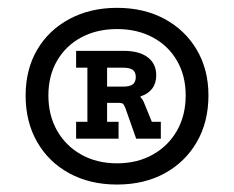

<svg xmlns="http://www.w3.org/2000/svg" viewBox="-20 -820 612 502"><path d="M286 -799.5Q356.5 -799.5 410.2 -770.5Q464 -741.5 494.5 -689.8Q525 -638 525 -570.5Q525 -501.5 494.8 -449Q464.5 -396.5 410.8 -367Q357 -337.5 286 -337.5Q215 -337.5 161 -367Q107 -396.5 77 -449Q47 -501.5 47 -570Q47 -638.5 77.2 -690Q107.5 -741.5 161.8 -770.5Q216 -799.5 286 -799.5ZM286 -393Q339 -393 379.5 -415.8Q420 -438.5 442.8 -478.5Q465.5 -518.5 465.5 -570.5Q465.5 -622 442.8 -661.2Q420 -700.5 379.5 -722.2Q339 -744 286 -744Q233 -744 192.5 -722.2Q152 -700.5 129.2 -661.2Q106.5 -622 106.5 -570.5Q106.5 -518.5 129.2 -478.5Q152 -438.5 192.5 -415.8Q233 -393 286 -393ZM265.5 -687H303.5Q344.5 -687 366.5 -670Q388.5 -653 388.5 -623.5Q388.5 -602.5 378 -588.5Q367.5 -574.5 347.5 -568V-563L303 -551H238V-593.5H301Q319.5 -593.5 327.2 -599.5Q335 -605.5 335 -618.5Q335 -631.5 327.2 -637.2Q319.5 -643 302 -643H265.5ZM377 -501.5H400.5V-457.5H336L308 -537Q304.5 -546 301.5 -548.5Q298.5 -551 291.5 -551H281L317.5 -576Q335.5 -574 343.8 -568.5Q352 -563 356 -553ZM260 -501.5H290V-457.5H179V-501.5H208.5V-643H179V-687H282V-643H260Z"/></svg>

Font: Hepta Slab SemiBold
Style: Regular
Weight: 600
Designer: Michael LaGattuta
Foundry: Michael LaGattuta
Version: Version 1.102